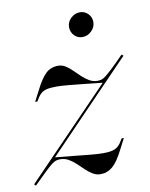

<svg xmlns="http://www.w3.org/2000/svg" viewBox="-78 -668 574 735"><g transform="rotate(-10 209.0 -301.0)"><path d="M2.4 11.3 -4 5.6 325 -334.7 327.4 -331.5Q291.9 -335.5 257.3 -339.1Q222.6 -342.7 193.5 -345.6Q164.5 -348.4 144.4 -348.4Q121 -348.4 106.5 -344.8Q91.9 -341.1 82.7 -331.9Q73.4 -322.6 63.7 -304.8H54.8L76.6 -346.8Q98.4 -390.3 117.7 -408.1Q137.1 -425.8 165.3 -425.8Q180.6 -425.8 194 -417.3Q207.3 -408.9 219.8 -396.4Q232.3 -383.9 245.2 -371.8Q258.1 -359.7 272.6 -351.2Q287.1 -342.7 304 -342.7Q312.1 -342.7 319 -344.4Q325.8 -346 336.3 -354Q346.8 -362.1 364.9 -379Q383.1 -396 412.1 -425.8L418.5 -420.2L90.3 -79.8L87.1 -83.1Q125 -79.8 161.3 -75.8Q197.6 -71.8 227.8 -69Q258.1 -66.1 277.4 -66.1Q300 -66.1 314.1 -69.8Q328.2 -73.4 337.9 -83.1Q347.6 -92.7 356.5 -109.7H365.3L343.5 -67.7Q321.8 -24.2 301.2 -6.5Q280.6 11.3 254 11.3Q237.9 11.3 223.8 2.8Q209.7 -5.6 196.8 -18.1Q183.9 -30.6 171 -42.7Q158.1 -54.8 143.5 -63.3Q129 -71.8 110.5 -71.8Q102.4 -71.8 95.2 -69.8Q87.9 -67.7 77.4 -59.7Q66.9 -51.6 49.2 -34.7Q31.5 -17.7 2.4 11.3ZM276.6 -517.7Q258.1 -517.7 245.2 -531Q232.3 -544.4 232.3 -563.7Q232.3 -583.9 247.6 -598.4Q262.9 -612.9 283.1 -612.9Q301.6 -612.9 314.5 -599.6Q327.4 -586.3 327.4 -567.7Q327.4 -547.6 312.1 -532.7Q296.8 -517.7 276.6 -517.7Z"/></g></svg>

Font: Playfair 144pt Light
Style: Italic
Weight: 300
Italic angle: -15.6°
Designer: Claus Eggers Sørensen
Foundry: Claus Eggers Sørensen
Version: Version 2.001;gftools[0.9.30]